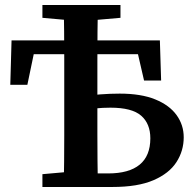

<svg xmlns="http://www.w3.org/2000/svg" viewBox="-20 -745 773 765"><path d="M21 -407 26 -584H617L622 -424H554L518 -580L579 -529H64L125 -580L89 -407ZM308 0V-54H411Q494 -54 536.5 -89Q579 -124 579 -194Q579 -252 542.5 -284Q506 -316 420 -316Q389 -316 360 -313Q331 -310 304 -305V-361Q342 -366 380 -369Q418 -372 457 -372Q542 -372 598.5 -349Q655 -326 683.5 -286.5Q712 -247 712 -198Q712 -144 683 -99Q654 -54 591.5 -27Q529 0 428 0ZM234 0Q235 -51 235.5 -102Q236 -153 236 -205Q236 -257 236 -309V-406Q236 -459 236 -512.5Q236 -566 235.5 -620Q235 -674 234 -725H370Q369 -674 368.5 -618.5Q368 -563 368 -500.5Q368 -438 368 -364V-322Q368 -264 368 -210Q368 -156 368.5 -104Q369 -52 370 0ZM149 -674V-725H460V-674L322 -662H284ZM149 0V-51L284 -63H298V0Z"/></svg>

Font: Source Serif 4 18pt SemiBold
Style: Regular
Weight: 600
Designer: Frank Grießhammer
Foundry: Adobe Systems Incorporated
Version: Version 4.004;hotconv 1.0.116;makeotfexe 2.5.65601